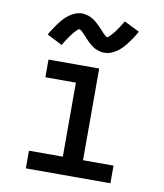

<svg xmlns="http://www.w3.org/2000/svg" viewBox="-85 -829 769 899"><g transform="rotate(10 300.0 -380.0)"><path d="M99 0V-84H260V-436H115V-520H356V-84H501V0ZM366 -597Q361 -597 355.5 -597.5Q350 -598 345.5 -599.5Q341 -601 336 -602.5Q331 -604 326 -606Q321 -608 317 -610.5Q313 -613 309 -616Q305 -619 300.5 -622.5Q296 -626 292 -629.5Q288 -633 284.5 -636.5Q281 -640 277.5 -644Q274 -648 270.5 -651.5Q267 -655 263 -659.5Q259 -664 255.5 -667.5Q252 -671 248.5 -674.5Q245 -678 240.5 -681.5Q236 -685 234 -685Q230 -685 227 -682.5Q224 -680 220 -676Q216 -672 213.5 -669.5Q211 -667 209 -664.5Q207 -662 204.5 -659Q202 -656 199.5 -652.5Q197 -649 194.5 -645.5Q192 -642 189 -638Q186 -634 183 -629.5Q180 -625 177 -620Q174 -615 170.5 -609.5Q167 -604 164 -598L91 -635Q101 -653 111 -668Q121 -683 130.5 -695.5Q140 -708 150 -718.5Q160 -729 173 -738.5Q186 -748 201.5 -754Q217 -760 234 -760Q239 -760 244.5 -759Q250 -758 254.5 -757Q259 -756 264 -754.5Q269 -753 274 -750.5Q279 -748 283 -745.5Q287 -743 291 -740.5Q295 -738 299.5 -734Q304 -730 308 -726.5Q312 -723 315.5 -719.5Q319 -716 322.5 -712.5Q326 -709 329.5 -705.5Q333 -702 337 -697.5Q341 -693 344.5 -689Q348 -685 351.5 -682Q355 -679 359.5 -675Q364 -671 366 -671Q370 -671 373 -674Q376 -677 380 -681Q384 -685 386.5 -687.5Q389 -690 391 -692.5Q393 -695 395.5 -698Q398 -701 400.5 -704Q403 -707 405.5 -711Q408 -715 411 -719Q414 -723 417 -727.5Q420 -732 423 -737Q426 -742 429.5 -747.5Q433 -753 436 -758L509 -722Q499 -704 489 -689Q479 -674 469.5 -661.5Q460 -649 450 -638.5Q440 -628 427 -618.5Q414 -609 398.5 -603Q383 -597 366 -597Z"/></g></svg>

Font: Iosevka HT Medium Extended
Style: Regular
Weight: 500
Width: 7
Monospace: yes
Designer: Belleve Invis
Foundry: Belleve Invis
Version: Version 32.3.0; ttfautohint (v1.8.4)